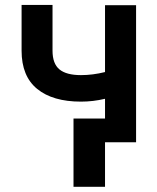

<svg xmlns="http://www.w3.org/2000/svg" viewBox="-20 -566 625 764"><path d="M521.5 -545.4V0H397.9V177.2H272.5V-94.2H397.9V-172.9Q350.6 -161.6 302.2 -161.6Q189.9 -161.6 127.9 -212.2Q65.9 -262.7 65.9 -364.3V-546.4H189V-364.3Q189 -312.5 216.6 -289.8Q244.1 -267.1 302.2 -267.1Q349.1 -267.1 397.9 -279.3V-545.4Z"/></svg>

Font: Interop SemBd
Style: Regular
Weight: 600
Designer: Rasmus Andersson, Google, Jang Haemin
Foundry: jhaemin
Version: Version 1.007